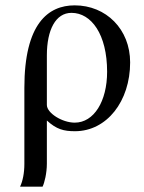

<svg xmlns="http://www.w3.org/2000/svg" viewBox="-20 -480 536 717"><path d="M71 132C71 166 65 196 55 217H139C146 203 155 167 155 131V-30C191 3 218 10 260 10C379 10 466 -102 466 -247C466 -371 376 -460 259 -460C160 -460 71 -392 71 -152ZM155 -273C155 -369 188 -432 247 -432C321 -432 380 -352 380 -212C380 -102 331 -22 259 -22C212 -22 155 -58 155 -88Z"/></svg>

Font: XITS Math
Style: Regular
Weight: 400
Designer: MicroPress Inc., with final additions and corrections provided by Coen Hoffman, Elsevier (retired)
Version: Version 1.108